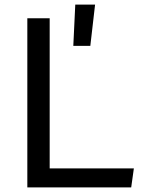

<svg xmlns="http://www.w3.org/2000/svg" viewBox="-20 -809 660 829"><path d="M296.5 -611H370L390.5 -789H305ZM98 0H546.5L558 -82H194.5V-730H98Z"/></svg>

Font: FontWithASyntaxHighlighterNightOwl
Style: Regular
Weight: 400
Designer: Riley Cran & the Lettermatic Team
Foundry: Lettermatic
Version: Version 1.000 (FontWithASyntaxHighlighterNightOwl)